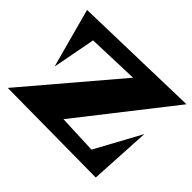

<svg xmlns="http://www.w3.org/2000/svg" viewBox="-134 -807 988 988"><g transform="rotate(45 360.0 -313.5)"><path d="M719.7 -612.3 326.2 -110.4 539.1 -101.6 674.8 -350.6 656.2 -15.6 9.8 -21.5 428.7 -514.6 147.5 -504.9 102.5 -269.5 14.6 -593.8Z"/></g></svg>

Font: Fontdiner Swanky
Style: Regular
Weight: 400
Designer: Font Diner, Inc
Foundry: Font Diner, Inc
Version: Version 1.001